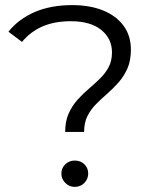

<svg xmlns="http://www.w3.org/2000/svg" viewBox="-20 -726 607 751"><path d="M235 -210Q235 -252 248.5 -282Q262 -312 282.5 -335Q303 -358 326.5 -378Q350 -398 371 -418.5Q392 -439 405 -463.5Q418 -488 418 -521Q418 -575 376 -609Q334 -643 257 -643Q193 -643 146 -622.5Q99 -602 66 -562L13 -602Q53 -652 116 -679Q179 -706 262 -706Q332 -706 383.5 -685Q435 -664 463.5 -625Q492 -586 492 -532Q492 -489 478.5 -458.5Q465 -428 444.5 -404.5Q424 -381 400.5 -360.5Q377 -340 356 -319Q335 -298 322 -272Q309 -246 309 -210ZM272 5Q251 5 235.5 -10.5Q220 -26 220 -47Q220 -69 235.5 -83.5Q251 -98 272 -98Q295 -98 310 -83.5Q325 -69 325 -47Q325 -26 310 -10.5Q295 5 272 5Z"/></svg>

Font: Montserrat Thin
Style: Regular
Weight: 400
Version: Version 9.000